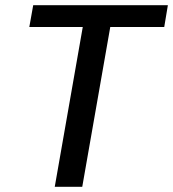

<svg xmlns="http://www.w3.org/2000/svg" viewBox="-20 -720 667 740"><path d="M191 0 299 -616H93L108 -700H627L613 -616H405L297 0Z"/></svg>

Font: Ultramarine Medium
Style: Italic
Weight: 500
Italic angle: -10°
Designer: Colophon Foundry, Jonny Pinhorn
Foundry: Colophon Foundry
Version: Version 1.200; ttfautohint (v1.8.3)